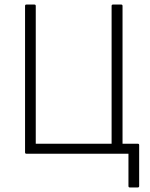

<svg xmlns="http://www.w3.org/2000/svg" viewBox="-20 -675 658 843"><path d="M550 148Q544 148 544 142V0H96Q90 0 90 -6V-649Q90 -655 96 -655H131Q137 -655 137 -649V-44H470V-649Q470 -655 476 -655H512Q518 -655 518 -649V-44H585Q591 -44 591 -38V142Q591 148 585 148Z"/></svg>

Font: Sofia Sans Semi Condensed Light
Style: Regular
Weight: 300
Designer: Botio Nikoltchev, Ani Petrova
Foundry: lettersoup
Version: Version 4.100; ttfautohint (v1.8.4.7-5d5b)